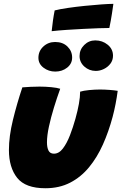

<svg xmlns="http://www.w3.org/2000/svg" viewBox="-20 -970 646 1022"><path d="M562 -821Q542 -821 505.5 -819.8Q469 -818.5 424.2 -816.2Q379.5 -814 335 -811Q290.5 -808 255 -804Q258 -833 261.8 -860Q265.5 -887 271 -914.5Q298.5 -921.5 341.5 -927.8Q384.5 -934 431.5 -938.8Q478.5 -943.5 519.5 -946.5Q560.5 -949.5 583.5 -949.5Q581.5 -935 576 -898.2Q570.5 -861.5 562 -821ZM490 -592.5Q455 -592.5 429.2 -615.5Q403.5 -638.5 403.5 -672Q403.5 -706 428.2 -730.5Q453 -755 487 -755Q525 -755 553.2 -732Q581.5 -709 581.5 -673.5Q581.5 -649.5 567.8 -631.2Q554 -613 533 -602.8Q512 -592.5 490 -592.5ZM274 -589Q239 -589 211.8 -609.5Q184.5 -630 184.5 -662.5Q184.5 -698 210.5 -722.2Q236.5 -746.5 273.5 -746.5Q314.5 -746.5 339.2 -722.2Q364 -698 364 -663.5Q364 -631 337.5 -610Q311 -589 274 -589ZM406.5 -482Q424 -487.5 454.2 -490.5Q484.5 -493.5 512 -493.5Q535 -493.5 562.2 -491.5Q589.5 -489.5 606.5 -486.5Q597.5 -416 579.5 -348Q558.5 -269.5 527.8 -200.8Q497 -132 454 -79.8Q411 -27.5 353.5 2.2Q296 32 221.5 32Q115.5 32 71.5 -23.2Q27.5 -78.5 27.5 -171.5Q27.5 -244.5 48.8 -331.5Q70 -418.5 99 -505Q116 -506.5 142.5 -507.8Q169 -509 190.5 -509Q222 -509 253 -506Q284 -503 300.5 -497.5Q283.5 -450.5 267.2 -397.8Q251 -345 240.5 -296.5Q230 -248 230 -212.5Q230 -185 238.2 -168.5Q246.5 -152 267 -152Q294 -152 315 -179.8Q336 -207.5 352.5 -250.2Q369 -293 381.5 -338Q393.5 -381 400 -417.2Q406.5 -453.5 406.5 -482Z"/></svg>

Font: Grandstander Black
Style: Italic
Weight: 900
Italic angle: -15°
Designer: Tyler Finck
Foundry: Etcetera Type Co
Version: Version 1.200; ttfautohint (v1.8.3)